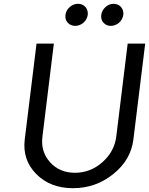

<svg xmlns="http://www.w3.org/2000/svg" viewBox="-20 -979 783 1009"><path d="M376 -843Q351 -843 336 -859.5Q321 -876 324 -900Q327 -925 346.5 -942Q366 -959 390 -959Q414 -959 429 -942Q444 -925 441 -900Q439 -888 433 -877.5Q427 -867 418.5 -859.5Q410 -852 398.5 -847.5Q387 -843 376 -843ZM563 -843Q539 -843 524 -859.5Q509 -876 512 -900Q515 -924 534 -941.5Q553 -959 577 -959Q601 -959 616 -942Q631 -925 628 -900Q626 -888 620 -877.5Q614 -867 605.5 -859.5Q597 -852 585.5 -847.5Q574 -843 563 -843ZM110 -246 172 -750H263L203 -261Q193 -182 243 -126.5Q293 -71 374 -71Q455 -71 518 -126.5Q581 -182 591 -261L651 -750H743L681 -246Q668 -139 575.5 -64.5Q483 10 363.5 10Q244 10 170.5 -64.5Q97 -139 110 -246Z"/></svg>

Font: Orkney
Style: Italic
Weight: 400
Italic angle: -7°
Designer: Samuel Oakes and Alfredo Marco Pradil
Foundry: Alfredo Marco Pradil
Version: 1.0; ttfautohint (v1.5)